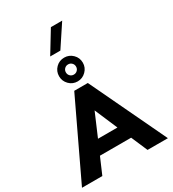

<svg xmlns="http://www.w3.org/2000/svg" viewBox="-271 -1328 1323 1471"><g transform="rotate(-30 390.0 -592.5)"><path d="M590 0 528 -144H252L190 0H10L330 -673H450L770 0ZM476 -264 390 -465 304 -264ZM285 -827Q285 -871 315.5 -901.5Q346 -932 390 -932Q433 -932 464 -901.5Q495 -871 495 -827Q495 -784 464 -753Q433 -722 390 -722Q346 -722 315.5 -753Q285 -784 285 -827ZM435 -827Q435 -846 422 -859Q409 -872 390 -872Q371 -872 358 -859Q345 -846 345 -827Q345 -808 358 -795Q371 -782 390 -782Q409 -782 422 -795Q435 -808 435 -827ZM419 -1185H519L392 -993H302Z"/></g></svg>

Font: Madhuban Bold
Style: Regular
Weight: 700
Designer: jaikishan Patel
Foundry: MagicType
Version: Version 1.000